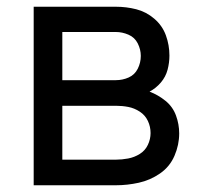

<svg xmlns="http://www.w3.org/2000/svg" viewBox="-20 -550 616 570"><path d="M80 0H324Q358 0 392 -7.5Q426 -15 455 -35Q484 -55 498 -87.5Q512 -120 512 -154Q512 -181 502.5 -207Q493 -233 471.5 -250.5Q450 -268 424 -278Q443 -288 457.5 -305Q472 -322 477.5 -343Q483 -364 483 -385Q483 -416 472.5 -445Q462 -474 438 -494.5Q414 -515 384.5 -522.5Q355 -530 324 -530H80ZM324 -312H165V-455H324Q343 -455 361.5 -447Q380 -439 389 -421Q398 -403 398 -384Q398 -364 389 -346Q380 -328 362 -320Q344 -312 324 -312ZM165 -76V-236H324Q343 -236 361 -232.5Q379 -229 395 -218.5Q411 -208 419 -191Q427 -174 427 -155Q427 -137 419 -120Q411 -103 395 -93Q379 -83 360.5 -79.5Q342 -76 324 -76Z"/></svg>

Font: Iosevka Sparkle
Style: Regular
Weight: 400
Designer: Belleve Invis
Foundry: Belleve Invis
Version: Version 4.5.0; ttfautohint (v1.8.3)